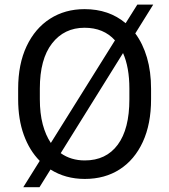

<svg xmlns="http://www.w3.org/2000/svg" viewBox="-20 -760 728 826"><path d="M629.9 -377.9V-333Q629.9 -226.6 594.5 -149.7Q559.1 -72.8 495.1 -31.5Q431.2 9.8 344.7 9.8Q261.7 9.8 197.3 -30.8L149.9 45.4H80.1L150.9 -67.9Q106.9 -112.3 82.5 -179.4Q58.1 -246.6 58.1 -333V-377.9Q58.1 -484.4 94.5 -561.3Q130.9 -638.2 195.3 -679.4Q259.8 -720.7 343.8 -720.7Q448.7 -720.7 520.5 -660.2L570.8 -740.2H639.2L562 -616.2Q594.7 -572.3 612.3 -512.2Q629.9 -452.1 629.9 -377.9ZM151.4 -333Q151.4 -272.5 163.8 -225.3Q176.3 -178.2 198.7 -145L474.6 -586.4Q425.8 -640.6 343.8 -640.6Q256.3 -640.6 203.9 -573.2Q151.4 -505.9 151.4 -378.9ZM536.6 -333V-378.9Q536.6 -470.2 509.3 -531.7L241.2 -101.1Q285.2 -69.8 344.7 -69.8Q436.5 -69.8 486.6 -137.5Q536.6 -205.1 536.6 -333Z"/></svg>

Font: Vazirmatn FD
Style: Regular
Weight: 400
Designer: Saber Rastikerdar
Foundry: Saber Rastikerdar
Version: Version 33.001